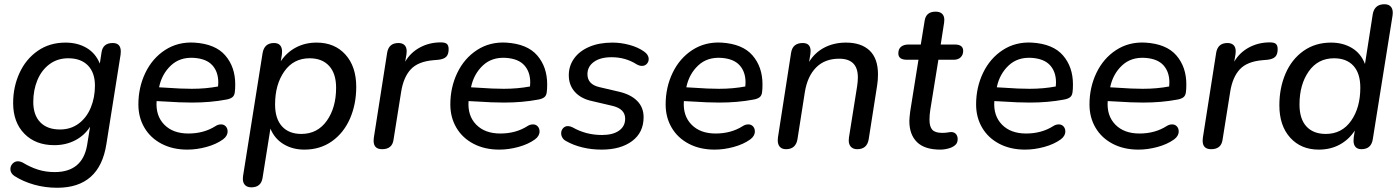

<svg xmlns="http://www.w3.org/2000/svg" viewBox="-20 -697 6603 906"><path d="M49 134Q29 121 29 101Q29 86 39.5 75Q50 64 65 64Q75 64 87 70Q123 92 159.5 103.5Q196 115 238 115Q369 115 391 -12L405 -99Q379 -58 335 -35Q291 -12 236 -12Q148 -12 95 -66Q42 -120 42 -211Q42 -287 72 -352.5Q102 -418 158 -457Q214 -496 289 -496Q346 -496 388.5 -471Q431 -446 451 -397L459 -449Q465 -494 512 -494Q550 -494 550 -454Q550 -444 549 -439L482 -17Q450 189 250 189Q193 189 141.5 174.5Q90 160 49 134ZM428 -293Q428 -354 395 -388Q362 -422 302 -422Q251 -422 213.5 -394Q176 -366 156.5 -319Q137 -272 137 -216Q137 -154 170 -120Q203 -86 263 -86Q314 -86 351.5 -114Q389 -142 408.5 -189.5Q428 -237 428 -293Z M633 -204Q633 -285 666 -353.5Q699 -422 759 -461Q819 -500 896 -496Q996 -490 1043 -435.5Q1090 -381 1090 -299Q1090 -275 1088 -262Q1086 -245 1075.5 -237.5Q1065 -230 1047 -227Q973 -213 886 -213Q831 -213 758 -218L719 -220Q714 -151 755 -109Q796 -67 869 -67Q942 -67 997 -102Q1009 -110 1023 -110Q1037 -110 1045.5 -100.5Q1054 -91 1054 -77Q1054 -55 1032 -39Q1000 -16 954 -3.5Q908 9 864 9Q795 9 742.5 -18.5Q690 -46 661.5 -94.5Q633 -143 633 -204ZM766 -283Q834 -278 885 -278Q951 -278 1009 -289Q1010 -296 1010 -308Q1010 -358 982 -389Q954 -420 895 -424Q829 -428 786.5 -388Q744 -348 731 -287V-285Z M1126 147Q1126 138 1127 133L1219 -446Q1227 -494 1273 -494Q1292 -494 1301.5 -483.5Q1311 -473 1311 -453Q1311 -444 1310 -439L1305 -408Q1333 -450 1376.5 -473Q1420 -496 1474 -496Q1559 -496 1610 -439.5Q1661 -383 1661 -287Q1661 -205 1631.5 -137.5Q1602 -70 1546.5 -30.5Q1491 9 1416 9Q1361 9 1318.5 -16.5Q1276 -42 1256 -90L1219 142Q1212 187 1166 187Q1147 187 1136.5 176.5Q1126 166 1126 147ZM1566 -283Q1566 -350 1533 -386Q1500 -422 1441 -422Q1365 -422 1321.5 -360Q1278 -298 1278 -204Q1278 -137 1310.5 -101Q1343 -65 1402 -65Q1478 -65 1522 -127Q1566 -189 1566 -283Z M1743 -33Q1743 -42 1744 -47L1807 -449Q1815 -494 1860 -494Q1879 -494 1889 -484Q1899 -474 1899 -455Q1899 -446 1898 -441L1892 -406Q1917 -449 1961.5 -473Q2006 -497 2060 -497Q2081 -497 2089 -489.5Q2097 -482 2097 -465Q2097 -441 2086 -429.5Q2075 -418 2049 -415L2026 -413Q1953 -407 1918.5 -370Q1884 -333 1873 -264L1837 -38Q1831 7 1783 7Q1743 7 1743 -33Z M2105 -204Q2105 -285 2138 -353.5Q2171 -422 2231 -461Q2291 -500 2368 -496Q2468 -490 2515 -435.5Q2562 -381 2562 -299Q2562 -275 2560 -262Q2558 -245 2547.5 -237.5Q2537 -230 2519 -227Q2445 -213 2358 -213Q2303 -213 2230 -218L2191 -220Q2186 -151 2227 -109Q2268 -67 2341 -67Q2414 -67 2469 -102Q2481 -110 2495 -110Q2509 -110 2517.5 -100.5Q2526 -91 2526 -77Q2526 -55 2504 -39Q2472 -16 2426 -3.5Q2380 9 2336 9Q2267 9 2214.5 -18.5Q2162 -46 2133.5 -94.5Q2105 -143 2105 -204ZM2238 -283Q2306 -278 2357 -278Q2423 -278 2481 -289Q2482 -296 2482 -308Q2482 -358 2454 -389Q2426 -420 2367 -424Q2301 -428 2258.5 -388Q2216 -348 2203 -287V-285Z M2652 -31Q2640 -37 2634 -47Q2628 -57 2628 -68Q2628 -82 2637 -92Q2646 -102 2660 -102Q2670 -102 2682 -96Q2745 -60 2820 -60Q2872 -60 2901 -80.5Q2930 -101 2930 -137Q2930 -184 2868 -198L2774 -220Q2722 -231 2693 -263Q2664 -295 2664 -342Q2664 -386 2689 -421Q2714 -456 2760.5 -476Q2807 -496 2870 -496Q2910 -496 2950.5 -485Q2991 -474 3019 -454Q3041 -439 3041 -418Q3041 -405 3032 -395.5Q3023 -386 3009 -386Q2998 -386 2985 -393Q2932 -427 2866 -427Q2813 -427 2782.5 -405Q2752 -383 2752 -347Q2752 -299 2808 -286L2902 -264Q2957 -251 2987 -220.5Q3017 -190 3017 -144Q3017 -72 2963 -31.5Q2909 9 2819 9Q2771 9 2728 -1.5Q2685 -12 2652 -31Z M3121 -204Q3121 -285 3154 -353.5Q3187 -422 3247 -461Q3307 -500 3384 -496Q3484 -490 3531 -435.5Q3578 -381 3578 -299Q3578 -275 3576 -262Q3574 -245 3563.5 -237.5Q3553 -230 3535 -227Q3461 -213 3374 -213Q3319 -213 3246 -218L3207 -220Q3202 -151 3243 -109Q3284 -67 3357 -67Q3430 -67 3485 -102Q3497 -110 3511 -110Q3525 -110 3533.5 -100.5Q3542 -91 3542 -77Q3542 -55 3520 -39Q3488 -16 3442 -3.5Q3396 9 3352 9Q3283 9 3230.5 -18.5Q3178 -46 3149.5 -94.5Q3121 -143 3121 -204ZM3254 -283Q3322 -278 3373 -278Q3439 -278 3497 -289Q3498 -296 3498 -308Q3498 -358 3470 -389Q3442 -420 3383 -424Q3317 -428 3274.5 -388Q3232 -348 3219 -287V-285Z M3650 -35Q3650 -44 3651 -49L3713 -448Q3720 -494 3768 -494Q3805 -494 3805 -456Q3805 -447 3804 -442L3798 -405Q3825 -449 3870 -472.5Q3915 -496 3972 -496Q4044 -496 4083.5 -458.5Q4123 -421 4123 -346Q4123 -319 4119 -294L4079 -39Q4071 7 4025 7Q4006 7 3995.5 -4Q3985 -15 3985 -34Q3985 -43 3986 -48L4025 -293Q4028 -314 4028 -332Q4028 -420 3940 -420Q3872 -420 3831 -378.5Q3790 -337 3778 -263L3743 -40Q3735 7 3689 7Q3670 7 3660 -4Q3650 -15 3650 -35Z M4271 -126Q4271 -139 4275 -171L4314 -415H4260Q4219 -415 4219 -445Q4219 -466 4232 -476.5Q4245 -487 4268 -487H4325L4343 -598Q4349 -642 4395 -642Q4415 -642 4425.5 -632Q4436 -622 4436 -603Q4436 -595 4435 -590L4419 -487H4485Q4525 -487 4525 -457Q4525 -438 4513 -426.5Q4501 -415 4480 -415H4408L4370 -180Q4366 -156 4366 -132Q4366 -99 4379.5 -84.5Q4393 -70 4426 -70Q4442 -70 4452 -72Q4462 -74 4467 -74Q4483 -74 4491 -64.5Q4499 -55 4499 -41Q4499 -24 4489.5 -14.5Q4480 -5 4464 1Q4440 9 4417 9Q4343 9 4307 -26.5Q4271 -62 4271 -126Z M4586 -204Q4586 -285 4619 -353.5Q4652 -422 4712 -461Q4772 -500 4849 -496Q4949 -490 4996 -435.5Q5043 -381 5043 -299Q5043 -275 5041 -262Q5039 -245 5028.5 -237.5Q5018 -230 5000 -227Q4926 -213 4839 -213Q4784 -213 4711 -218L4672 -220Q4667 -151 4708 -109Q4749 -67 4822 -67Q4895 -67 4950 -102Q4962 -110 4976 -110Q4990 -110 4998.5 -100.5Q5007 -91 5007 -77Q5007 -55 4985 -39Q4953 -16 4907 -3.5Q4861 9 4817 9Q4748 9 4695.5 -18.5Q4643 -46 4614.5 -94.5Q4586 -143 4586 -204ZM4719 -283Q4787 -278 4838 -278Q4904 -278 4962 -289Q4963 -296 4963 -308Q4963 -358 4935 -389Q4907 -420 4848 -424Q4782 -428 4739.5 -388Q4697 -348 4684 -287V-285Z M5121 -204Q5121 -285 5154 -353.5Q5187 -422 5247 -461Q5307 -500 5384 -496Q5484 -490 5531 -435.5Q5578 -381 5578 -299Q5578 -275 5576 -262Q5574 -245 5563.5 -237.5Q5553 -230 5535 -227Q5461 -213 5374 -213Q5319 -213 5246 -218L5207 -220Q5202 -151 5243 -109Q5284 -67 5357 -67Q5430 -67 5485 -102Q5497 -110 5511 -110Q5525 -110 5533.5 -100.5Q5542 -91 5542 -77Q5542 -55 5520 -39Q5488 -16 5442 -3.5Q5396 9 5352 9Q5283 9 5230.5 -18.5Q5178 -46 5149.5 -94.5Q5121 -143 5121 -204ZM5254 -283Q5322 -278 5373 -278Q5439 -278 5497 -289Q5498 -296 5498 -308Q5498 -358 5470 -389Q5442 -420 5383 -424Q5317 -428 5274.5 -388Q5232 -348 5219 -287V-285Z M5655 -33Q5655 -42 5656 -47L5719 -449Q5727 -494 5772 -494Q5791 -494 5801 -484Q5811 -474 5811 -455Q5811 -446 5810 -441L5804 -406Q5829 -449 5873.5 -473Q5918 -497 5972 -497Q5993 -497 6001 -489.5Q6009 -482 6009 -465Q6009 -441 5998 -429.5Q5987 -418 5961 -415L5938 -413Q5865 -407 5830.5 -370Q5796 -333 5785 -264L5749 -38Q5743 7 5695 7Q5655 7 5655 -33Z M6017 -200Q6017 -282 6046 -349.5Q6075 -417 6130.5 -456.5Q6186 -496 6261 -496Q6317 -496 6359.5 -470.5Q6402 -445 6421 -395L6458 -632Q6467 -677 6513 -677Q6535 -677 6545 -663Q6555 -649 6551 -623L6458 -41Q6451 7 6404 7Q6386 7 6376.5 -3.5Q6367 -14 6367 -33Q6367 -43 6368 -49L6373 -81Q6345 -38 6301.5 -14.5Q6258 9 6203 9Q6119 9 6068 -47.5Q6017 -104 6017 -200ZM6399 -283Q6399 -351 6366.5 -386.5Q6334 -422 6275 -422Q6199 -422 6155.5 -360Q6112 -298 6112 -204Q6112 -136 6144.5 -100.5Q6177 -65 6236 -65Q6312 -65 6355.5 -127Q6399 -189 6399 -283Z"/></svg>

Font: SN Pro
Style: Italic
Weight: 400
Italic angle: -9°
Designer: Tobias Whetton
Foundry: Supernotes
Version: Version 1.003